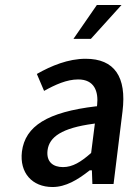

<svg xmlns="http://www.w3.org/2000/svg" viewBox="-20 -739 543 771"><path d="M191 12C244 12 292 -17 339 -54L340 -55H349L351 0H436L472 -292C489 -430 440 -503 324 -503C254 -503 186 -475 128 -442L157 -374C202 -399 248 -420 294 -420C359 -420 376 -372 370 -317L369 -312H365C171 -289 81 -233 68 -130C58 -45 109 12 191 12ZM355 -242 361 -243 346 -125 344 -123C305 -89 272 -68 233 -68C193 -68 165 -89 171 -136C178 -189 228 -225 355 -242ZM369 -719 275 -583H345L468 -719Z"/></svg>

Font: Falling Sky
Style: LightObl
Weight: 400
Designer: Paul D. Hunt
Foundry: Adobe Systems Incorporated
Version: Version 1.02